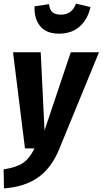

<svg xmlns="http://www.w3.org/2000/svg" viewBox="-39 -820 567 1061"><path d="M289 2Q246 108 171.5 160.5Q97 213 -17 221L-19 116Q52 105 88 80.5Q124 56 152 0H99L33 -531H186L207 -99L352 -531H508ZM152 -785 232 -797Q235 -766 250.5 -752.5Q266 -739 297 -739Q359 -739 381 -800L461 -781Q446 -713 401.5 -673.5Q357 -634 287 -634Q217 -634 183 -675.5Q149 -717 152 -785Z"/></svg>

Font: Fira Sans Condensed
Style: Bold Italic
Weight: 700
Width: 3
Italic angle: -8°
Designer: Carrois Corporate & Edenspiekermann AG
Foundry: Carrois Corporate GbR & Edenspiekermann AG
Version: Version 4.203